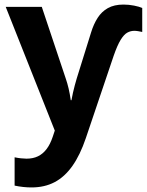

<svg xmlns="http://www.w3.org/2000/svg" viewBox="-20 -576 643 841"><path d="M118 245Q100 245 81.5 243Q63 241 44 237V113Q58 116 72 117.5Q86 119 96 119Q125 119 146.5 108.5Q168 98 184 77Q200 56 211 23L220 -4L5 -546H163L268 -232Q275 -212 280.5 -188.5Q286 -165 290 -137H293Q296 -153 299.5 -169.5Q303 -186 307.5 -202Q312 -218 316 -232L379 -434Q390 -470 407.5 -497.5Q425 -525 452.5 -540.5Q480 -556 521 -556Q544 -556 567 -551.5Q590 -547 603 -541V-436Q594 -438 585 -439.5Q576 -441 568 -441Q552 -441 537.5 -433Q523 -425 508.5 -401.5Q494 -378 478 -332L356 29Q331 103 297 151Q263 199 219 222Q175 245 118 245Z"/></svg>

Font: Noto Sans Mono
Style: Bold
Weight: 700
Designer: Monotype Design Team
Foundry: Monotype Imaging Inc.
Version: Version 2.014